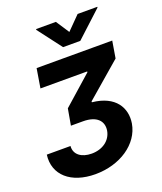

<svg xmlns="http://www.w3.org/2000/svg" viewBox="-171 -881 997 1181"><g transform="rotate(-20 328.0 -290.0)"><path d="M161.6 -23.8H6.4C-10.7 105.5 88.4 191.8 247.5 191.8C408.4 191.8 542.3 103.3 563.9 -25.2C579.5 -122.2 527.7 -216.6 377.1 -231.5V-237.2L606.2 -434.7L624.6 -545.5H129.6L109 -419.7H414.8V-414.8L225.5 -247.2L206.7 -140.3H285.5C376.1 -140.3 415.1 -95.9 405.5 -35.5C394.9 25.9 339.8 65 269.2 65C202.4 65 156.6 31.2 161.6 -23.8ZM208.1 -767 326.7 -610.8H439.3L608.7 -767L609.4 -772H480.5L394.9 -685.4L338.1 -772H208.8Z"/></g></svg>

Font: Magic Ui Pro
Style: Bold Italic
Weight: 700
Italic angle: -9.39999°
Designer: Stefan Endress, Andreas Faust
Version: Version 1.000;FEAKit 1.0